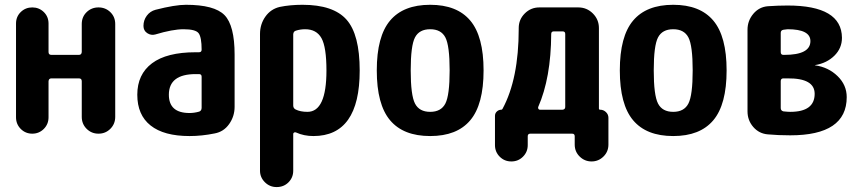

<svg xmlns="http://www.w3.org/2000/svg" viewBox="-20 -550 3540 790"><path d="M454.1 -451.2V-69.3Q454.1 -40 434.1 -20Q414.1 0 385.3 0Q356.4 0 336.4 -20Q316.4 -40 316.4 -69.3V-215.8Q316.4 -227.5 304.7 -227.5H191.4Q180.7 -227.5 179.7 -215.8V-67.4Q179.7 -39.1 160.2 -19.5Q140.6 0 112.8 0Q85 0 65.4 -19.5Q45.9 -39.1 45.9 -67.4V-453.1Q45.9 -481.4 65.4 -500.5Q85 -519.5 112.8 -519.5Q140.6 -519.5 160.2 -500.5Q179.7 -481.4 179.7 -453.1V-335.9Q179.7 -324.2 191.4 -324.2H304.7Q315.4 -324.2 316.4 -335.9V-451.2Q316.4 -480.5 336.4 -500Q356.4 -519.5 385.3 -519.5Q414.1 -519.5 434.1 -500Q454.1 -480.5 454.1 -451.2Z M809.6 -106.4V-234.4Q809.6 -245.1 798.8 -245.1H785.2Q674.8 -245.1 674.8 -160.2Q674.8 -85 759.8 -85Q779.3 -85 799.8 -90.8Q809.6 -94.7 809.6 -106.4ZM745.1 -530.3Q862.3 -530.3 903.8 -487.8Q945.3 -445.3 945.3 -325.2V-110.4Q945.3 -71.3 922.9 -39.6Q900.4 -7.8 863.3 -1Q810.5 9.8 759.8 9.8Q654.3 9.8 599.6 -33.7Q544.9 -77.1 544.9 -160.2Q544.9 -244.1 605.5 -289.6Q666 -335 785.2 -335H798.8Q809.6 -335 809.6 -345.7Q809.6 -396.5 797.4 -413.1Q785.2 -429.7 735.4 -429.7Q690.4 -429.7 619.1 -408.2Q601.6 -403.3 585.9 -413.6Q570.3 -423.8 570.3 -443.4Q570.3 -466.8 584 -485.4Q597.7 -503.9 620.1 -509.8Q700.2 -530.3 745.1 -530.3Z M1245.1 -89.8Q1323.2 -89.8 1323.2 -259.8Q1323.2 -356.4 1302.7 -393.1Q1282.2 -429.7 1235.4 -429.7Q1215.8 -429.7 1197.3 -423.8Q1187.5 -420.9 1186.5 -409.2V-116.2Q1186.5 -104.5 1196.3 -99.6Q1215.8 -89.8 1245.1 -89.8ZM1224.6 -530.3Q1351.6 -530.3 1405.8 -469.2Q1460 -408.2 1460 -259.8Q1460 9.8 1269.5 9.8Q1230.5 9.8 1198.2 -4.9Q1194.3 -6.8 1190.4 -4.9Q1186.5 -2.9 1186.5 1V152.3Q1186.5 180.7 1167 200.2Q1147.5 219.7 1118.2 219.7Q1089.8 219.7 1069.8 199.7Q1049.8 179.7 1049.8 152.3V-410.2Q1049.8 -450.2 1071.8 -481.4Q1093.8 -512.7 1130.9 -521.5Q1173.8 -530.3 1224.6 -530.3Z M1687.5 -124Q1705.1 -89.8 1750 -89.8Q1794.9 -89.8 1812.5 -124Q1830.1 -158.2 1830.1 -260.3Q1830.1 -362.3 1812.5 -396Q1794.9 -429.7 1750 -429.7Q1705.1 -429.7 1687.5 -396Q1669.9 -362.3 1669.9 -260.3Q1669.9 -158.2 1687.5 -124ZM1585 -465.3Q1639.6 -530.3 1750 -530.3Q1860.4 -530.3 1915 -465.3Q1969.7 -400.4 1969.7 -260.3Q1969.7 -120.1 1915 -55.2Q1860.4 9.8 1750 9.8Q1639.6 9.8 1585 -55.2Q1530.3 -120.1 1530.3 -260.3Q1530.3 -400.4 1585 -465.3Z M2305.7 -110.4V-410.2Q2305.7 -420.9 2294.9 -420.9H2258.8Q2248 -420.9 2248 -410.2Q2247.1 -229.5 2194.3 -109.4Q2193.4 -105.5 2195.3 -102.1Q2197.3 -98.6 2201.2 -98.6H2294.9Q2305.7 -99.6 2305.7 -110.4ZM2449.2 -98.6Q2462.9 -98.6 2473.1 -88.9Q2483.4 -79.1 2483.4 -65.4V44.9Q2483.4 74.2 2462.9 94.2Q2442.4 114.3 2414.1 114.3Q2385.7 114.3 2365.2 94.2Q2344.7 74.2 2344.7 44.9V10.7Q2344.7 0 2334 0H2162.1Q2151.4 0 2151.4 10.7V46.9Q2151.4 75.2 2131.8 94.7Q2112.3 114.3 2084 114.3Q2055.7 114.3 2036.1 94.7Q2016.6 75.2 2016.6 46.9V-73.2Q2016.6 -84 2024.4 -91.3Q2032.2 -98.6 2043 -98.6Q2045.9 -98.6 2047.9 -102.5Q2114.3 -225.6 2114.3 -430.7V-434.6Q2114.3 -469.7 2139.2 -494.6Q2164.1 -519.5 2199.2 -519.5H2359.4Q2394.5 -519.5 2419.4 -494.6Q2444.3 -469.7 2444.3 -434.6V-103.5Q2444.3 -98.6 2449.2 -98.6Z M2687.5 -124Q2705.1 -89.8 2750 -89.8Q2794.9 -89.8 2812.5 -124Q2830.1 -158.2 2830.1 -260.3Q2830.1 -362.3 2812.5 -396Q2794.9 -429.7 2750 -429.7Q2705.1 -429.7 2687.5 -396Q2669.9 -362.3 2669.9 -260.3Q2669.9 -158.2 2687.5 -124ZM2585 -465.3Q2639.6 -530.3 2750 -530.3Q2860.4 -530.3 2915 -465.3Q2969.7 -400.4 2969.7 -260.3Q2969.7 -120.1 2915 -55.2Q2860.4 9.8 2750 9.8Q2639.6 9.8 2585 -55.2Q2530.3 -120.1 2530.3 -260.3Q2530.3 -400.4 2585 -465.3Z M3231.4 -89.8Q3332 -89.8 3332 -164.1Q3332 -228.5 3220.7 -227.5H3203.1Q3192.4 -227.5 3192.4 -215.8V-105.5Q3192.4 -94.7 3203.1 -91.8Q3221.7 -89.8 3231.4 -89.8ZM3192.4 -415V-335.9Q3192.4 -324.2 3203.1 -324.2H3207Q3314.5 -324.2 3314.5 -380.9Q3314.5 -429.7 3220.7 -429.7Q3215.8 -429.7 3204.1 -427.7Q3192.4 -425.8 3192.4 -415ZM3334 -281.2Q3388.7 -273.4 3426.3 -236.8Q3463.9 -200.2 3463.9 -150.4Q3463.9 6.8 3231.4 6.8Q3181.6 6.8 3139.6 2.9Q3103.5 0 3079.6 -27.3Q3055.7 -54.7 3055.7 -91.8V-427.7Q3055.7 -464.8 3079.6 -493.2Q3103.5 -521.5 3139.6 -524.4Q3181.6 -527.3 3220.7 -527.3Q3443.4 -527.3 3444.3 -394.5Q3444.3 -351.6 3413.1 -320.8Q3381.8 -290 3334 -282.2Q3333 -282.2 3333 -281.2Z"/></svg>

Font: Rounded-X Mgen+ 1mn bold
Style: Bold
Weight: 700
Designer: [Source Han Sans]
Ryoko NISHIZUKA  (kana & ideographs); Paul D. Hunt (Latin, Greek & Cyrillic); Wenlong ZHANG  (bopomofo
Version: Version 1.059.20150602